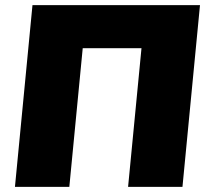

<svg xmlns="http://www.w3.org/2000/svg" viewBox="-20 -725 818 745"><path d="M106 -705H756L688 0H477L529 -538H301L249 0H38Z"/></svg>

Font: Nunito Sans Heavy Heavy
Style: Italic
Weight: 400
Italic angle: -4.541°
Designer: Vernon Adams
Foundry: Vernon Adams
Version: Version 2.002